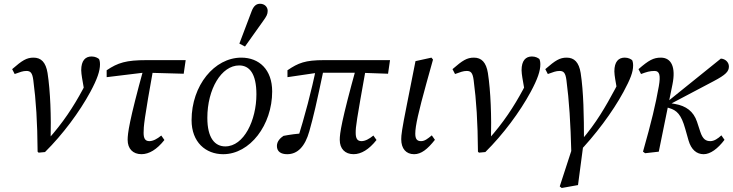

<svg xmlns="http://www.w3.org/2000/svg" viewBox="-20 -786 3797 995"><path d="M174.9 0 180.1 5.1 213.2 2C305.4 -89.2 392.2 -206.1 448.2 -309.8C484.2 -376.5 498.2 -418.5 498.2 -452.5C498.2 -464.8 496.2 -474 493.1 -480.2C486.9 -485.3 473.8 -493.3 454.6 -493.3C422.4 -493.3 400.9 -472.1 400.9 -422C400.9 -411.6 403 -396.2 405.1 -382.8L417.3 -312.3L429.9 -365.2C423.9 -351.3 418.8 -341.2 408.9 -322.4C360.8 -233.2 307 -150.4 227.2 -61.4L242.4 -58.6C245.4 -182.2 241.3 -311.6 226.4 -407.8C217.4 -463.1 193.3 -487.3 153.9 -487.3C117.7 -487.3 95.2 -473 43 -427.7L56.1 -402.4C83.8 -412.4 98.8 -418.3 116.7 -418.3C137.6 -418.3 147.6 -409.4 152.6 -370.6C166.6 -264.4 173.8 -154.3 174.9 0Z M532.8 -386.1 721 -409H747.5L932 -403.9L942.2 -474.4H739.4C634.2 -474.4 590.9 -461.2 532.7 -421.8L532.8 -386.1ZM713.2 13C752.5 13 792.8 -11 832 -60.5L815.8 -83.6C793.8 -65.6 772.9 -54.6 754 -54.6C733.1 -54.6 724.2 -67.6 724.2 -97.5C724.2 -130.7 726.3 -163.2 776.9 -444.1L725.6 -435.4C648.7 -157.2 641.5 -93.6 641.5 -61.3C641.5 -15.1 668.8 13 713.2 13Z M1136.7 13.1C1275.3 13.1 1390.5 -138.1 1390.5 -311.9C1390.5 -425.4 1323 -487.3 1230.6 -487.3C1091 -487.3 972.8 -343 972.8 -163.3C972.8 -48.9 1046.2 13.1 1136.7 13.1ZM1147.6 -27.3C1094.1 -27.3 1054.5 -69.8 1054.5 -175.3C1054.5 -323.9 1127 -446.9 1219.6 -446.9C1272.1 -446.9 1308.8 -405.4 1308.8 -297.1C1308.8 -162.9 1244.1 -27.3 1147.6 -27.3ZM1220.5 -560 1249.6 -544.9C1280.7 -588.7 1312.7 -633.4 1343.7 -677.2C1361 -701.4 1367.2 -711.7 1367.2 -729.9C1367.2 -749.3 1351.9 -766.5 1327.6 -766.5C1310.2 -766.5 1295 -757.3 1283.9 -727.5C1263.1 -671.8 1241.3 -615.8 1220.5 -560Z M1468.4 13.1C1522.7 13.1 1561 -27.3 1583.1 -106.1C1605 -184.1 1618.2 -240 1660.6 -441.5L1620.2 -442.4C1594.2 -313 1559.3 -183.8 1519.5 -55.6L1547.9 -71L1558.8 -95.1C1520.6 -94 1481.3 -88 1449.1 -81.9C1433.8 -71.7 1415 -54.6 1415 -29.5C1415 -0.3 1436.1 13.1 1468.4 13.1ZM1469.8 -386.1 1625.6 -409H1846.2L1991 -403.9L2001.2 -474.4H1659.3C1562.1 -474.4 1525.8 -460.1 1469.7 -421.8L1469.8 -386.1ZM1812.4 13C1851.7 13 1892 -11 1931.2 -60.5L1915 -83.6C1893 -65.6 1872.1 -54.6 1853.2 -54.6C1832.3 -54.6 1823.3 -67.6 1823.3 -97.5C1823.3 -130.9 1826.4 -153.4 1877.9 -441.2L1827.5 -441.3C1748.8 -157.4 1740.7 -94.6 1740.7 -61.3C1740.7 -15.1 1768 13 1812.4 13Z M2126.1 13.1C2163.2 13.1 2195.7 -13 2233.9 -61.4L2217.7 -84.5C2195.8 -66.5 2180.8 -54.6 2162 -54.6C2141.1 -54.6 2132.1 -65.6 2132.1 -93.5C2132.1 -133.5 2149.2 -207.7 2190 -355.3L2224 -477.2L2215.9 -487.3L2133.2 -469.2L2088.3 -242.7C2062.3 -112.7 2059.3 -85.7 2059.3 -64.6C2059.3 -15.2 2084.6 13.1 2126.1 13.1Z M2456.9 0 2462.1 5.1 2495.2 2C2587.4 -89.2 2674.2 -206.1 2730.2 -309.8C2766.2 -376.5 2780.2 -418.5 2780.2 -452.5C2780.2 -464.8 2778.2 -474 2775.1 -480.2C2768.9 -485.3 2755.8 -493.3 2736.6 -493.3C2704.4 -493.3 2682.9 -472.1 2682.9 -422C2682.9 -411.6 2685 -396.2 2687.1 -382.8L2699.3 -312.3L2711.9 -365.2C2705.9 -351.3 2700.8 -341.2 2690.9 -322.4C2642.8 -233.2 2589 -150.4 2509.2 -61.4L2524.4 -58.6C2527.4 -182.2 2523.3 -311.6 2508.4 -407.8C2499.4 -463.1 2475.3 -487.3 2435.9 -487.3C2399.7 -487.3 2377.2 -473 2325 -427.7L2338.1 -402.4C2365.8 -412.4 2380.8 -418.3 2398.7 -418.3C2419.6 -418.3 2429.6 -409.4 2434.6 -370.6C2448.6 -264.4 2455.8 -154.3 2456.9 0Z M2940.9 9.4 2973.1 9.1C3062.4 -82.2 3155.2 -206 3211.1 -309.8C3247 -376.6 3261 -412.5 3261 -446.5C3261 -459 3259 -468.1 3255.9 -474.3C3249.7 -479.4 3236.6 -487.4 3217.6 -487.4C3185.2 -487.4 3163.8 -466.2 3163.8 -416.1C3163.8 -405.7 3165.9 -390.3 3168 -376.9L3180.1 -306.5L3188.9 -368.2C3182.9 -354.2 3177.8 -344.2 3167.9 -325.3C3118.8 -234.1 3069.9 -148.2 2992 -58.2L3006.3 -58.4C3006.3 -182.1 3004.2 -311.6 2989.2 -407.8C2980.2 -463.1 2956.2 -487.3 2916.8 -487.3C2880.6 -487.3 2858.1 -473 2805.9 -427.7L2819 -402.4C2846.7 -412.4 2861.7 -418.3 2879.6 -418.3C2900.5 -418.3 2910.4 -409.4 2915.4 -370.7C2929.5 -263.3 2936.8 -151 2940.9 9.4ZM2890.9 188.2 2975.4 173.1 3002.4 -31.4 2944.9 -17.2 2880.7 180.1 2890.9 188.2Z M3312.2 -0.1 3323.2 8 3394 0 3465 -349C3483.1 -438.2 3459 -487.3 3404.7 -487.3C3366.6 -487.3 3342.1 -474 3288.9 -427.7L3302 -402.4C3331.7 -413.3 3346.7 -418.3 3372.4 -418.3C3398.2 -418.3 3404.1 -395.6 3394.2 -339C3377.2 -243.3 3356.3 -155.6 3312.2 -0.1ZM3626.6 13.1C3661.2 13.1 3699.5 -15.1 3734.6 -61.4L3718.4 -84.6C3700.3 -67.5 3680.5 -54.6 3661.6 -54.6C3638.8 -54.6 3622 -63.6 3609 -103.4L3592.1 -155C3574 -209.1 3535.1 -237.2 3478.7 -247.1L3444.3 -253.1L3441 -240.1L3677.7 -365C3742.1 -398.8 3757.4 -416.1 3757.4 -441.5C3757.4 -462.9 3739.2 -481.2 3715.7 -482.3L3425.1 -248.1L3428.1 -231.9L3447.9 -226C3487.5 -214.2 3510.2 -193.2 3531.1 -118.5L3548.1 -58.5C3562.2 -10 3590.3 13.1 3626.6 13.1Z"/></svg>

Font: Source Serif Variable
Style: Italic
Weight: 389
Italic angle: -12°
Designer: Frank Grießhammer
Foundry: Adobe Systems Incorporated
Version: Version 3.001;hotconv 1.0.111;makeotfexe 2.5.65597